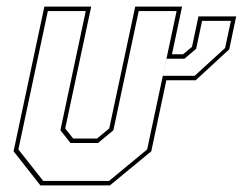

<svg xmlns="http://www.w3.org/2000/svg" viewBox="-20 -560 734 580"><path d="M110.5 -13.5H309.5L424.5 -108.5L513.5 -526.5H399L322.5 -166.5L276 -128H193L162.5 -166.5L239 -526.5H124.5L35.5 -108.5ZM590.5 -497 572.5 -412.5 537 -382.5H483L472 -331H568L660 -415L677.5 -497ZM579.5 -510.5H693.5L672.5 -411L571 -317.5H482.5L437 -103L312 0H102L21 -103L114 -540H255.5L177 -172L201 -141.5H273L310 -172L388.5 -540H530L499.5 -396H533L560 -418.5Z"/></svg>

Font: Tourney Thin
Style: Italic
Weight: 100
Italic angle: -12°
Designer: Tyler Finck
Foundry: Etcetera Type Co
Version: Version 1.015